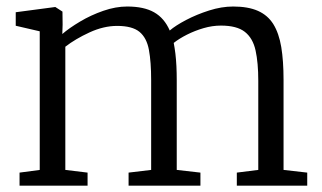

<svg xmlns="http://www.w3.org/2000/svg" viewBox="-20 -584 1013 604"><path d="M41.5 0V-41L105 -49.5V-485.5L29.5 -503V-545.5L154 -562L176.5 -547.5L177 -506.5L176 -477Q198 -496 232 -516.2Q266 -536.5 305 -550Q344 -563.5 380 -563.5Q433 -563.5 465 -545.2Q497 -527 514 -488Q532 -503.5 565.2 -521Q598.5 -538.5 637.8 -551Q677 -563.5 713.5 -563.5Q760.5 -563.5 791.5 -549.8Q822.5 -536 840 -507.8Q857.5 -479.5 864.8 -436Q872 -392.5 872 -333V-49.5L946.5 -41V0H725V-41L792.5 -49.5V-330Q792.5 -386.5 784 -425.2Q775.5 -464 750.2 -483.8Q725 -503.5 675 -503.5Q648 -503.5 620.5 -495.5Q593 -487.5 568.2 -475Q543.5 -462.5 526.5 -449Q529.5 -433.5 531.8 -415Q534 -396.5 535 -375.5Q536 -354.5 536 -331.5V-49.5L610.5 -41V0H384.5V-41L455.5 -49.5V-332Q455.5 -389 448.5 -427Q441.5 -465 418.8 -483.8Q396 -502.5 348.5 -502.5Q306 -502.5 261.5 -482Q217 -461.5 185.5 -437V-49.5L255.5 -41V0Z"/></svg>

Font: Merriweather 28pt Light
Style: Regular
Weight: 300
Version: Version 2.100